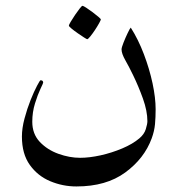

<svg xmlns="http://www.w3.org/2000/svg" viewBox="-20 -449 623 671"><path d="M523.9 -67.4Q523.9 -39.1 521.7 -15.1Q519.5 8.8 510.3 34.2Q484.4 105 417.7 153.8Q351.1 202.6 247.1 202.6Q199.2 202.6 155.5 184.3Q111.8 166 84.2 127.4Q56.6 88.9 56.6 28.3Q56.6 -1 65.7 -34.9Q74.7 -68.8 86.9 -99.4Q99.1 -129.9 109.4 -149.2Q119.6 -168.5 121.6 -168.5Q130.9 -168.5 130.9 -160.2Q130.9 -158.2 121.3 -138.2Q111.8 -118.2 102.3 -87.6Q92.8 -57.1 92.8 -23.4Q92.8 19 119.1 46.9Q145.5 74.7 184.3 88.6Q223.1 102.5 259.8 102.5Q292.5 102.5 331.8 93.8Q371.1 85 407.5 69.6Q443.8 54.2 466.8 34.7Q483.9 20.5 489.5 2.4Q495.1 -15.6 495.1 -25.4Q495.1 -61 479.5 -104.5Q463.9 -147.9 445.3 -186Q431.2 -215.3 418 -238.5Q404.8 -261.7 404.8 -276.4Q404.8 -282.7 411.6 -300Q418.5 -317.4 426.3 -333.7Q434.1 -350.1 437 -352.5Q463.4 -311 482.9 -259.5Q502.4 -208 513.2 -157.5Q523.9 -106.9 523.9 -67.4ZM332.5 -381.3Q332.5 -378.9 326.4 -367.9Q320.3 -356.9 311.8 -344Q303.2 -331.1 295.4 -321.5Q287.6 -312 284.7 -312Q283.2 -312 273.2 -318.4Q263.2 -324.7 251 -333.3Q238.8 -341.8 229.7 -349.4Q220.7 -356.9 220.7 -359.4Q220.7 -362.3 227.1 -373Q233.4 -383.8 242.2 -396.7Q251 -409.7 258.5 -419.2Q266.1 -428.7 268.1 -428.7Q271 -428.7 281.2 -422.1Q291.5 -415.5 303.2 -406.7Q314.9 -397.9 323.7 -390.4Q332.5 -382.8 332.5 -381.3Z"/></svg>

Font: Rohingya Solluk
Style: Regular
Weight: 400
Designer: SIL International
Foundry: SIL International
Version: Version 1.001